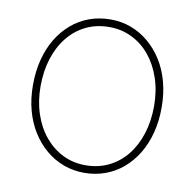

<svg xmlns="http://www.w3.org/2000/svg" viewBox="-74 -710 810 798"><g transform="rotate(10 330.5 -310.5)"><path d="M331 13Q286 13 245 -2Q204 -17 170 -45.5Q136 -74 111 -113.5Q86 -153 72.5 -202.5Q59 -252 59 -310Q59 -368 72 -418Q85 -468 109 -507.5Q133 -547 166.5 -575.5Q200 -604 241.5 -619Q283 -634 331 -634Q376 -634 416.5 -619Q457 -604 491 -575.5Q525 -547 550 -507.5Q575 -468 588.5 -418Q602 -368 602 -310Q602 -252 589 -202.5Q576 -153 552 -113.5Q528 -74 494.5 -45.5Q461 -17 419.5 -2Q378 13 331 13ZM331 -19Q385 -19 429 -40.5Q473 -62 504.5 -101Q536 -140 553 -193.5Q570 -247 570 -310Q570 -374 552 -427.5Q534 -481 502 -520Q470 -559 426 -580.5Q382 -602 331 -602Q276 -602 232 -580.5Q188 -559 156.5 -520Q125 -481 108 -427.5Q91 -374 91 -310Q91 -247 109 -193.5Q127 -140 159.5 -101Q192 -62 235.5 -40.5Q279 -19 331 -19Z"/></g></svg>

Font: BioRhyme ExtraLight
Style: Regular
Weight: 250
Designer: Aoife Mooney
Foundry: Aoife Mooney Type
Version: Version 1.600;gftools[0.9.33]